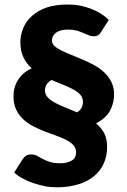

<svg xmlns="http://www.w3.org/2000/svg" viewBox="-20 -755 551 834"><path d="M175.3 -361.8Q175.3 -345.2 187.5 -332Q200.2 -318.4 219.2 -308.6Q239.7 -297.4 263.7 -288.1Q268.6 -286.1 314.5 -267.1Q328.1 -274.9 334.5 -287.6Q340.3 -298.8 340.3 -312.5Q340.3 -330.6 329.1 -343.3Q315.4 -357.9 297.4 -367.2Q273.9 -379.4 253.4 -387.2Q231 -396 203.1 -407.7Q188.5 -397.9 182.1 -387.7Q175.3 -376.5 175.3 -361.8ZM452.6 -668.5 417.5 -613.8Q412.1 -605 404.8 -601.1Q397.9 -597.2 387.7 -597.2Q377 -597.2 365.7 -601.6Q351.6 -607.4 341.8 -611.8Q324.7 -619.1 313 -622.1Q296.9 -626.5 276.4 -626.5Q241.2 -626.5 223.1 -612.8Q205.6 -599.6 205.6 -578.6Q205.6 -565.4 216.8 -555.2Q227.5 -545.4 247.6 -535.2Q268.1 -524.9 291 -516.1Q309.1 -508.8 340.3 -495.6Q362.3 -486.3 390.6 -471.2Q413.1 -459 433.6 -439.9Q453.6 -420.4 463.9 -398.9Q475.6 -374 475.6 -346.7Q475.6 -306.6 457.5 -273.4Q439 -240.7 397.5 -219.2Q419.9 -200.2 432.6 -176.3Q445.3 -150.9 445.3 -118.2Q445.3 -78.6 431.6 -46.9Q417.5 -14.2 390.1 8.8Q361.3 33.2 321.3 45.4Q277.8 58.6 227.5 58.6Q199.2 58.6 174.3 53.7Q152.8 49.3 123.5 40Q102.5 33.2 77.6 19.5Q57.6 9.3 41.5 -5.4L77.6 -62.5Q84.5 -73.2 92.8 -78.6Q102.1 -84 116.7 -84Q129.9 -84 141.1 -78.1Q158.2 -68.4 165 -64.9Q181.2 -56.6 195.8 -51.8Q213.4 -45.9 241.7 -45.9Q272.5 -45.9 292.5 -58.1Q310.5 -68.8 310.5 -92.8Q310.5 -111.3 298.8 -124.5Q286.1 -137.7 268.1 -147Q242.7 -159.7 224.6 -165.5Q222.2 -166.5 174.3 -184.1Q155.3 -190.9 124.5 -206.5Q99.6 -219.2 81.1 -236.8Q60.5 -255.9 50.3 -278.8Q38.6 -303.7 38.6 -337.4Q38.6 -377.4 58.6 -408.2Q78.1 -439.5 117.7 -458.5Q94.2 -479.5 82 -505.4Q68.4 -534.2 68.4 -571.3Q68.4 -602.5 81.5 -634.3Q94.2 -664.1 119.6 -686.5Q145.5 -709.5 183.6 -722.7Q222.7 -735.4 273.4 -735.4Q303.2 -735.4 328.1 -730.5Q351.1 -726.1 377 -716.3Q397 -709 418.9 -695.3Q438.5 -682.6 452.6 -668.5Z"/></svg>

Font: Lato-ExtraBold
Style: Regular
Weight: 500
Designer: Lukasz Dziedzic with Adam Twardoch and Botio Nikoltchev
Foundry: tyPoland Lukasz Dziedzic
Version: ""